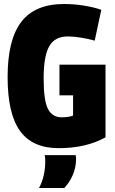

<svg xmlns="http://www.w3.org/2000/svg" viewBox="-20 -730 575 959"><path d="M18 -345Q18 -532 86.5 -621Q155 -710 300 -710Q350 -710 399.5 -702Q449 -694 486 -681L453 -527Q421 -536 384.5 -542Q348 -548 318 -548Q254 -548 226 -499Q198 -450 198 -338Q198 -228 219.5 -186Q241 -144 288 -144Q324 -144 345 -153V-254H277V-407H507V-44Q410 10 273 10Q142 10 80 -76Q18 -162 18 -345ZM175 209Q192 177 199 143Q206 109 206 79Q206 70 205.5 61.5Q205 53 203 45H358Q360 54 360 63Q360 106 343.5 144Q327 182 301 209Z"/></svg>

Font: Georama SemiCondensed ExtraBold
Style: Regular
Weight: 800
Width: 4
Designer: Jean-Baptiste Levee
Foundry: Production Type
Version: Version 1.000